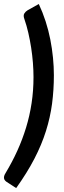

<svg xmlns="http://www.w3.org/2000/svg" viewBox="-41 -804 327 980"><path d="M130 -410.5C130 -364.5 126.8 -320.1 120.2 -277.2C113.8 -234.4 104.3 -192.8 92 -152.5C79.7 -112.2 64.8 -72.9 47.5 -34.8C30.2 3.4 10.5 40.8 -11.5 77.5C-15.8 84.2 -18.6 89.9 -19.8 94.8C-20.9 99.6 -21.1 103.8 -20.2 107.5C-19.4 111.2 -17.8 114.4 -15.2 117.2C-12.8 120.1 -10 122.5 -7 124.5L41.5 156C78.5 104.3 109.4 54.6 134.2 6.8C159.1 -41.1 178.8 -88.3 193.5 -135C208.2 -181.7 218.6 -228.4 224.8 -275.2C230.9 -322.1 234 -370.3 234 -420C234 -448.7 232.5 -478.4 229.5 -509.2C226.5 -540.1 221.9 -571.2 215.8 -602.5C209.6 -633.8 201.6 -664.8 191.8 -695.2C181.9 -725.8 170.3 -755.2 157 -783.5L100.5 -752C93.2 -747.7 87.3 -742 83 -735C78.7 -728 79 -718 84 -705C91.3 -684 97.8 -661.2 103.5 -636.5C109.2 -611.8 114 -586.6 118 -560.8C122 -534.9 125 -509.2 127 -483.5C129 -457.8 130 -433.5 130 -410.5Z"/></svg>

Font: Lato
Style: Bold Italic
Weight: 700
Italic angle: -7°
Designer: Lukasz Dziedzic
Foundry: tyPoland Lukasz Dziedzic
Version: Version 2.007; 2014-02-27